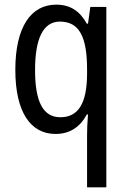

<svg xmlns="http://www.w3.org/2000/svg" viewBox="-20 -567 548 827"><path d="M355 16V240H438V-537H369L359 -465H354C324 -519 283 -547 222 -547C114 -547 46 -452 46 -266C46 -84 112 10 219 10C281 10 325 -20 354 -74H359C356 -39 355 -7 355 16ZM240 -62C166 -62 131 -128 131 -265C131 -399 165 -474 238 -474C321 -474 355 -409 355 -269V-246C354 -123 318 -62 240 -62Z"/></svg>

Font: Noto Sans Bengali Condensed
Style: Regular
Weight: 400
Width: 3
Designer: Jelle Bosma - Monotype Design Team
Foundry: Monotype Imaging Inc.
Version: Version 2.003